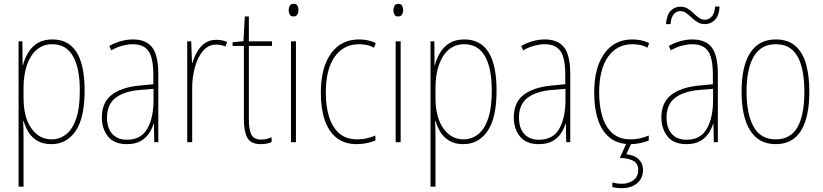

<svg xmlns="http://www.w3.org/2000/svg" viewBox="-20 -836 4299 1003"><path d="M254 -630Q422 -630 422 -363Q422 -220 375 -151.5Q328 -83 248 -83Q205 -83 175.5 -100.5Q146 -118 129 -145.5Q112 -173 104 -203H101Q103 -169 103 -114V139H77V-620H97L98 -496H100Q109 -531 127.5 -561.5Q146 -592 176.5 -611Q207 -630 254 -630ZM253 -605Q205 -605 171.5 -576Q138 -547 120.5 -495.5Q103 -444 103 -377V-325Q103 -223 144 -165.5Q185 -108 249 -108Q291 -108 324.5 -133.5Q358 -159 377.5 -215Q397 -271 397 -363Q397 -481 361 -543Q325 -605 253 -605Z M674 -630Q743 -630 775 -588.5Q807 -547 807 -449V-93H786L784 -189H782Q774 -162 757.5 -138Q741 -114 713.5 -98.5Q686 -83 643 -83Q575 -83 543.5 -124Q512 -165 512 -222Q512 -301 563.5 -340.5Q615 -380 708 -389L781 -396V-444Q781 -534 755.5 -569.5Q730 -605 674 -605Q650 -605 621.5 -598Q593 -591 561 -573L551 -596Q579 -612 611 -621Q643 -630 674 -630ZM708 -366Q625 -358 582 -323.5Q539 -289 539 -222Q539 -167 566.5 -136.5Q594 -106 643 -106Q717 -106 749.5 -163.5Q782 -221 782 -313V-372Z M1110 -628Q1124 -628 1138.5 -625.5Q1153 -623 1166 -617L1158 -593Q1149 -597 1136.5 -600Q1124 -603 1110 -603Q1068 -603 1040 -569.5Q1012 -536 998 -484Q984 -432 984 -376V-93H958V-620H979L983 -507H985Q993 -535 1008.5 -563Q1024 -591 1049 -609.5Q1074 -628 1110 -628Z M1344 -107Q1360 -107 1374 -110.5Q1388 -114 1399 -119V-94Q1387 -89 1374 -86Q1361 -83 1343 -83Q1290 -83 1272 -116.5Q1254 -150 1254 -213V-596H1195V-615L1252 -621L1259 -750H1280V-620H1401V-596H1280V-212Q1280 -159 1293 -133Q1306 -107 1344 -107Z M1514 -816Q1529 -816 1534 -806Q1539 -796 1539 -784Q1539 -769 1533 -759.5Q1527 -750 1513 -750Q1499 -750 1493.5 -760Q1488 -770 1488 -783Q1488 -795 1493.5 -805.5Q1499 -816 1514 -816ZM1526 -620V-93H1500V-620Z M1844 -83Q1779 -83 1737.5 -116.5Q1696 -150 1676 -210Q1656 -270 1656 -351Q1656 -483 1709 -556.5Q1762 -630 1855 -630Q1904 -630 1943 -611L1934 -587Q1916 -597 1896 -601Q1876 -605 1856 -605Q1775 -605 1728.5 -539.5Q1682 -474 1682 -351Q1682 -281 1699 -226Q1716 -171 1752 -139.5Q1788 -108 1846 -108Q1895 -108 1941 -128V-102Q1922 -94 1896.5 -88.5Q1871 -83 1844 -83Z M2061 -816Q2076 -816 2081 -806Q2086 -796 2086 -784Q2086 -769 2080 -759.5Q2074 -750 2060 -750Q2046 -750 2040.5 -760Q2035 -770 2035 -783Q2035 -795 2040.5 -805.5Q2046 -816 2061 -816ZM2073 -620V-93H2047V-620Z M2406 -630Q2574 -630 2574 -363Q2574 -220 2527 -151.5Q2480 -83 2400 -83Q2357 -83 2327.5 -100.5Q2298 -118 2281 -145.5Q2264 -173 2256 -203H2253Q2255 -169 2255 -114V139H2229V-620H2249L2250 -496H2252Q2261 -531 2279.5 -561.5Q2298 -592 2328.5 -611Q2359 -630 2406 -630ZM2405 -605Q2357 -605 2323.5 -576Q2290 -547 2272.5 -495.5Q2255 -444 2255 -377V-325Q2255 -223 2296 -165.5Q2337 -108 2401 -108Q2443 -108 2476.5 -133.5Q2510 -159 2529.5 -215Q2549 -271 2549 -363Q2549 -481 2513 -543Q2477 -605 2405 -605Z M2826 -630Q2895 -630 2927 -588.5Q2959 -547 2959 -449V-93H2938L2936 -189H2934Q2926 -162 2909.5 -138Q2893 -114 2865.5 -98.5Q2838 -83 2795 -83Q2727 -83 2695.5 -124Q2664 -165 2664 -222Q2664 -301 2715.5 -340.5Q2767 -380 2860 -389L2933 -396V-444Q2933 -534 2907.5 -569.5Q2882 -605 2826 -605Q2802 -605 2773.5 -598Q2745 -591 2713 -573L2703 -596Q2731 -612 2763 -621Q2795 -630 2826 -630ZM2860 -366Q2777 -358 2734 -323.5Q2691 -289 2691 -222Q2691 -167 2718.5 -136.5Q2746 -106 2795 -106Q2869 -106 2901.5 -163.5Q2934 -221 2934 -313V-372Z M3272 -83Q3207 -83 3165.5 -116.5Q3124 -150 3104 -210Q3084 -270 3084 -351Q3084 -483 3137 -556.5Q3190 -630 3283 -630Q3332 -630 3371 -611L3362 -587Q3344 -597 3324 -601Q3304 -605 3284 -605Q3203 -605 3156.5 -539.5Q3110 -474 3110 -351Q3110 -281 3127 -226Q3144 -171 3180 -139.5Q3216 -108 3274 -108Q3323 -108 3369 -128V-102Q3350 -94 3324.5 -88.5Q3299 -83 3272 -83ZM3339 52Q3339 95 3308.5 121Q3278 147 3228 147Q3201 147 3179 141V117Q3202 124 3228 124Q3264 124 3289 105.5Q3314 87 3314 52Q3314 18 3288 4Q3262 -10 3218 -11L3255 -93H3281L3252 -30Q3294 -26 3316.5 -4Q3339 18 3339 52Z M3597 -630Q3666 -630 3698 -588.5Q3730 -547 3730 -449V-93H3709L3707 -189H3705Q3697 -162 3680.5 -138Q3664 -114 3636.5 -98.5Q3609 -83 3566 -83Q3498 -83 3466.5 -124Q3435 -165 3435 -222Q3435 -301 3486.5 -340.5Q3538 -380 3631 -389L3704 -396V-444Q3704 -534 3678.5 -569.5Q3653 -605 3597 -605Q3573 -605 3544.5 -598Q3516 -591 3484 -573L3474 -596Q3502 -612 3534 -621Q3566 -630 3597 -630ZM3631 -366Q3548 -358 3505 -323.5Q3462 -289 3462 -222Q3462 -167 3489.5 -136.5Q3517 -106 3566 -106Q3640 -106 3672.5 -163.5Q3705 -221 3705 -313V-372ZM3459 -710Q3463 -758 3483.5 -779.5Q3504 -801 3534 -801Q3556 -801 3572.5 -791Q3589 -781 3602.5 -767.5Q3616 -754 3630.5 -743.5Q3645 -733 3663 -733Q3683 -733 3698 -749.5Q3713 -766 3716 -802H3739Q3737 -755 3715 -732.5Q3693 -710 3662 -710Q3640 -710 3623.5 -720.5Q3607 -731 3593 -744Q3579 -757 3565 -767.5Q3551 -778 3533 -778Q3515 -778 3500.5 -762.5Q3486 -747 3483 -710Z M4208 -357Q4208 -224 4164.5 -153.5Q4121 -83 4033 -83Q3944 -83 3899 -154Q3854 -225 3854 -358Q3854 -490 3899 -560Q3944 -630 4033 -630Q4096 -630 4135 -596Q4174 -562 4191 -500.5Q4208 -439 4208 -357ZM3880 -358Q3880 -239 3917 -173.5Q3954 -108 4032 -108Q4110 -108 4146 -171.5Q4182 -235 4182 -358Q4182 -432 4167.5 -487.5Q4153 -543 4120.5 -574Q4088 -605 4033 -605Q3955 -605 3917.5 -540.5Q3880 -476 3880 -358Z"/></svg>

Font: Noto Sans Telugu UI Condensed Thin
Style: Regular
Weight: 100
Width: 3
Designer: Jelle Bosma - Monotype Design Team
Foundry: Monotype Imaging Inc.
Version: Version 2.005; ttfautohint (v1.8.4.7-5d5b)